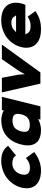

<svg xmlns="http://www.w3.org/2000/svg" viewBox="1204 -1884 690 3139"><g transform="rotate(-90 1549.5 -315.0)"><path d="M535.2 -235.8 633.8 -102.1Q568.4 -48.8 489.7 -19.5Q411.1 9.8 332 9.8Q272.9 9.8 224.9 -1.7Q176.8 -13.2 142.8 -33.9Q108.9 -54.7 85.4 -83.7Q62 -112.8 51.3 -148.7Q40.5 -184.6 40.5 -225.3Q40.5 -266.1 51.8 -311Q68.8 -379.4 108.2 -439Q147.5 -498.5 203.6 -543.5Q259.8 -588.4 335.4 -614.3Q411.1 -640.1 495.1 -640.1Q577.6 -640.1 638.2 -610.8Q698.7 -581.5 734.9 -527.8L576.2 -398.9Q542.5 -459 450.2 -459Q380.4 -459 332.3 -418.5Q284.2 -377.9 268.1 -311Q251.5 -245.1 277.3 -208Q303.2 -170.9 377 -170.9Q420.4 -170.9 457.8 -186.3Q495.1 -201.7 535.2 -235.8Z M1249.5 -313Q1267.6 -387.2 1243.9 -421.6Q1220.2 -456.1 1145.5 -456.1Q1071.8 -456.1 1030.3 -421.1Q988.8 -386.2 970.7 -313Q953.1 -240.2 977.1 -206.5Q1001 -172.9 1075.7 -172.9Q1149.4 -172.9 1190.7 -207Q1231.9 -241.2 1249.5 -313ZM1535.6 -629.9 1379.4 0H1163.6L1172.9 -35.2H1170.4Q1133.8 -15.6 1084.2 -2.9Q1034.7 9.8 995.6 9.8Q930.2 9.8 881.1 -5.6Q832 -21 801.8 -48.8Q771.5 -76.7 756.1 -116.9Q740.7 -157.2 741 -206.1Q741.2 -254.9 755.9 -313Q792.5 -464.4 893.8 -551.8Q995.1 -639.2 1156.7 -639.2Q1196.3 -639.2 1240.2 -627.9Q1284.2 -616.7 1309.6 -598.1H1311.5L1319.8 -629.9Z M2150.9 -629.9H2389.6L1933.6 0H1751.5L1607.9 -629.9H1846.7L1897.5 -360.8L1904.8 -258.8H1906.7L1964.8 -360.8Z M2590.3 -397.9H2869.6L2851.6 -417Q2844.7 -442.9 2816.7 -459Q2788.6 -475.1 2750.5 -475.1Q2710.4 -475.1 2673.8 -460.7Q2637.2 -446.3 2615.2 -417ZM3062.5 -311Q3054.7 -279.8 3039.6 -246.1H2552.2L2568.4 -226.1Q2578.1 -194.8 2609.1 -177.5Q2640.1 -160.2 2687.5 -160.2Q2736.3 -160.2 2771.2 -171.1Q2806.2 -182.1 2844.2 -208L2937.5 -83Q2869.6 -34.7 2799.1 -12.5Q2728.5 9.8 2640.6 9.8Q2580.6 9.8 2531 -1.5Q2481.4 -12.7 2446.5 -33.4Q2411.6 -54.2 2386.5 -83.5Q2361.3 -112.8 2350.3 -148.4Q2339.4 -184.1 2337.6 -225.1Q2335.9 -266.1 2348.1 -311Q2365.2 -381.3 2404.8 -441.4Q2444.3 -501.5 2500.7 -545.7Q2557.1 -589.8 2631.6 -615Q2706.1 -640.1 2789.6 -640.1Q2847.2 -640.1 2894.3 -628.4Q2941.4 -616.7 2974.9 -595.2Q3008.3 -573.7 3031 -543.9Q3053.7 -514.2 3064 -477.3Q3074.2 -440.4 3074 -398.7Q3073.7 -356.9 3062.5 -311Z"/></g></svg>

Font: Sinkin Sans 900 X Black Italic
Style: Regular
Weight: 950
Italic angle: -112°
Designer: Keith Bates
Foundry: K-Type
Version: Sinkin Sans (version 1.0)  by Keith Bates   •   © 2014   www